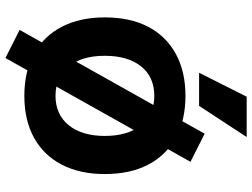

<svg xmlns="http://www.w3.org/2000/svg" viewBox="-128 -698 907 690"><g transform="rotate(90 325.0 -353.5)"><path d="M189 80 88 29 461 -636 562 -585ZM325 12Q237 12 173.5 -23Q110 -58 76.5 -123Q43 -188 43 -277Q43 -368 76.5 -432.5Q110 -497 173.5 -532Q237 -567 325 -567Q413 -567 476 -532Q539 -497 572.5 -432.5Q606 -368 606 -277Q606 -188 572.5 -123Q539 -58 476 -23Q413 12 325 12ZM325 -100Q392 -100 430.5 -147.5Q469 -195 469 -277Q469 -360 430.5 -407.5Q392 -455 325 -455Q257 -455 219 -407.5Q181 -360 181 -277Q181 -195 219 -147.5Q257 -100 325 -100ZM242 -616 328 -787H473L361 -616Z"/></g></svg>

Font: Azeret Mono Thin SemiBold
Style: Regular
Weight: 600
Version: Version 1.002